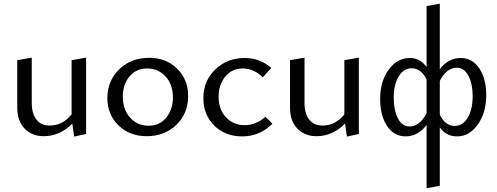

<svg xmlns="http://www.w3.org/2000/svg" viewBox="-20 -737 2710 1046"><path d="M370 -409 449 -423V-7L384 7L374 -64Q306 5 218 5Q154 5 114 -36.5Q74 -78 74 -150V-409L153 -423V-177Q153 -118 178.5 -85.5Q204 -53 250 -53Q322 -53 370 -114Z M779 5Q686 5 625.5 -54Q565 -113 565 -202Q565 -297 629.5 -359.5Q694 -422 793 -422Q885 -422 945 -363Q1005 -304 1005 -214Q1005 -119 941 -57Q877 5 779 5ZM789 -52Q850 -52 886 -96.5Q922 -141 922 -206Q922 -277 882 -320.5Q842 -364 782 -364Q721 -364 685 -320Q649 -276 649 -211Q649 -140 689 -96Q729 -52 789 -52Z M1299 6Q1207 6 1147.5 -52.5Q1088 -111 1088 -202Q1088 -296 1152.5 -358.5Q1217 -421 1313 -421Q1396 -421 1458 -367L1412 -316Q1361 -364 1303 -364Q1243 -364 1207 -319.5Q1171 -275 1171 -210Q1171 -140 1211.5 -97.5Q1252 -55 1313 -55Q1375 -55 1426 -101L1464 -63Q1396 6 1299 6Z M1856 -409 1935 -423V-7L1870 7L1860 -64Q1792 5 1704 5Q1640 5 1600 -36.5Q1560 -78 1560 -150V-409L1639 -423V-177Q1639 -118 1664.5 -85.5Q1690 -53 1736 -53Q1808 -53 1856 -114Z M2490 -421Q2553 -421 2591 -364.5Q2629 -308 2629 -219Q2629 -123 2583 -58.5Q2537 6 2470 6Q2411 6 2376 -43V275L2304 289V-56Q2257 6 2189 6Q2126 6 2088.5 -51Q2051 -108 2051 -197Q2051 -294 2097.5 -357.5Q2144 -421 2212 -421Q2269 -421 2304 -372V-704L2376 -717V-360Q2422 -421 2490 -421ZM2457 -51Q2501 -51 2528 -95.5Q2555 -140 2555 -213Q2555 -280 2532 -324Q2509 -368 2470 -368Q2412 -368 2376 -296V-113Q2405 -51 2457 -51ZM2210 -48Q2267 -48 2304 -120V-304Q2274 -365 2223 -365Q2179 -365 2152 -321Q2125 -277 2125 -205Q2125 -136 2148 -92Q2171 -48 2210 -48Z"/></svg>

Font: EauTestInfant Medium
Style: Regular
Weight: 500
Designer: Christian Thalmann (Catharsis Fonts)
Version: Version 0.001;PS 000.001;hotconv 1.0.88;makeotf.lib2.5.64775